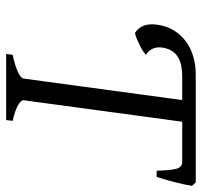

<svg xmlns="http://www.w3.org/2000/svg" viewBox="-36 -619 655 623"><g transform="rotate(90 291.5 -307.5)"><path d="M60.1 -489.7Q64.5 -521.5 79.3 -545.2Q94.2 -568.8 116.2 -584.5Q138.2 -600.1 165.5 -607.7Q192.9 -615.2 221.7 -615.2H571.8L583 -603Q579.1 -578.1 571.5 -548.6Q564 -519 554.2 -488.3H534.2Q533.2 -508.8 532 -524.4Q530.8 -540 528.1 -550.5Q525.4 -561 519.8 -566.2Q514.2 -571.3 504.4 -571.3H375L305.2 -56.2Q304.7 -53.2 307.9 -49.1Q311 -44.9 318.8 -40Q326.7 -35.2 339.6 -30.3Q352.5 -25.4 372.1 -21L369.6 0H155.3L157.7 -21Q178.7 -25.4 193.4 -30.3Q208 -35.2 217 -39.8Q226.1 -44.4 230.2 -48.6Q234.4 -52.7 234.9 -56.2L304.7 -571.3H230.5Q212.4 -571.3 196.3 -568.6Q180.2 -565.9 167.2 -558.6Q154.3 -551.3 145.8 -538.6Q137.2 -525.9 134.3 -505.9Q131.8 -488.3 138.4 -474.6Q145 -460.9 157.7 -454.1Q156.2 -451.2 148.4 -445.8Q140.6 -440.4 130.1 -435.1Q119.6 -429.7 108.2 -424.8Q96.7 -419.9 87.4 -418Q72.3 -425.8 64.2 -444.3Q56.2 -462.9 60.1 -489.7Z"/></g></svg>

Font: Gentium
Style: Italic
Weight: 400
Italic angle: -7°
Designer: J. Victor Gaultney
Version: Version 1.02; 2005; OFL release